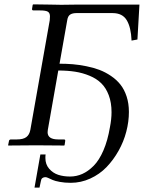

<svg xmlns="http://www.w3.org/2000/svg" viewBox="-20 -666 659 880"><path d="M570.8 -152.8Q570.8 -108.4 558.8 -62.5Q546.9 -16.6 523.4 25.1Q500 66.9 468.3 99.9Q436.5 132.8 393.8 152.3Q351.1 171.9 304.2 171.9Q276.4 171.9 254.2 167.7Q231.9 163.6 221.4 158.9Q210.9 154.3 202.1 150.1Q193.4 146 189 146Q175.8 146 169.9 154.8Q168.5 157.2 161.1 193.8H138.2L165 42H189Q188 46.9 188 58.1Q188 87.4 205.3 107.4Q222.7 127.4 247.1 135.3Q271.5 143.1 300.8 143.1Q330.6 143.1 357.4 131.1Q384.3 119.1 409.4 93.8Q434.6 68.4 454.1 23.2Q473.6 -22 483.9 -83Q491.2 -120.1 491.2 -151.9Q491.2 -195.8 478.5 -229.5Q465.8 -263.2 444.1 -284.4Q422.4 -305.7 390.6 -318.8Q358.9 -332 324.2 -337.4Q289.6 -342.8 247.1 -342.8L199.2 -70.8Q199.2 -68.8 198.7 -65.2Q198.2 -61.5 198.2 -60.1Q198.2 -26.9 247.1 -26.9H272.9Q280.3 -26.9 278.8 -19L275.9 0L272.9 1Q181.2 0 145 0L19 1L17.1 0L21 -19Q21 -22.5 23.7 -24.7Q26.4 -26.9 29.8 -26.9H57.1Q85.9 -26.9 100.3 -37.4Q114.7 -47.9 119.1 -70.8L208 -573.2Q208 -577.1 208.5 -583Q209 -588.9 209 -590.8Q209 -606.4 199.5 -612.3Q189.9 -618.2 164.1 -618.2H133.8Q125.5 -618.2 127 -626L129.9 -644L132.8 -646Q177.2 -645.5 206.3 -645Q235.4 -644.5 245.6 -644.3Q255.9 -644 259.8 -644L337.9 -645H619.1L609.9 -484.9L583 -480Q580.6 -540.5 561 -573.2Q541.5 -606 496.1 -606H330.1Q312 -606 301.5 -599.1Q291 -592.3 288.1 -573.2L252.9 -374Q284.7 -374 313.7 -371.6Q342.8 -369.1 375.7 -362.5Q408.7 -356 435.8 -345.7Q462.9 -335.4 488.5 -318.1Q514.2 -300.8 532 -278.3Q549.8 -255.9 560.3 -223.9Q570.8 -191.9 570.8 -152.8Z"/></svg>

Font: Common Serif Medium
Style: Italic
Weight: 500
Italic angle: -12°
Designer: Philipp H. Poll, Khaled Hosny
Foundry: Stefan Peev, Context Ltd.
Version: Version 1.026